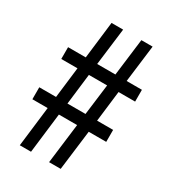

<svg xmlns="http://www.w3.org/2000/svg" viewBox="-175 -808 810 903"><g transform="rotate(30 230.0 -357.0)"><path d="M353 -449H443V-513H360L385 -714H324L299 -513H200L225 -714H162L138 -513H42V-449H130L110 -282H19V-217H102L76 0H137L163 -217H262L235 0H298L325 -217H420V-282H333ZM172 -282 192 -449H291L270 -282Z"/></g></svg>

Font: Noto Sans UI Condensed
Style: Regular
Weight: 400
Width: 3
Designer: Monotype Design Team
Foundry: Monotype Imaging Inc.
Version: Version 1.901